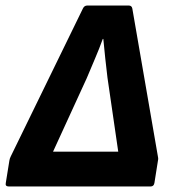

<svg xmlns="http://www.w3.org/2000/svg" viewBox="-38 -675 616 695"><path d="M-6 0Q-20 0 -17 -13L-4 -94Q-3 -101 1 -109L262 -644Q267 -655 278 -655H428Q439 -655 441 -644L533 -112Q534 -107 534.5 -103Q535 -99 534 -95L521 -13Q519 0 507 0ZM154 -126H390L351 -394Q347 -429 343 -464Q339 -499 336 -534H334Q321 -498 306 -463Q291 -428 276 -392Z"/></svg>

Font: Sofia Sans ExtraBold
Style: Italic
Weight: 800
Italic angle: -9°
Designer: Botio Nikoltchev, Ani Petrova
Foundry: lettersoup
Version: Version 4.100; ttfautohint (v1.8.4.7-5d5b)